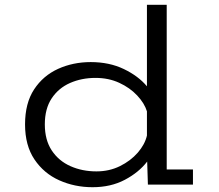

<svg xmlns="http://www.w3.org/2000/svg" viewBox="-20 -770 915 801"><path d="M366 11Q291.5 11 227.2 -17.8Q163 -46.5 123.8 -104.8Q84.5 -163 84.5 -251Q84.5 -339.5 122.2 -397Q160 -454.5 222.5 -482.8Q285 -511 358.5 -511Q436 -511 496.5 -482Q557 -453 593 -410V-750H675.5V-63H785V0H597L594 -96Q559.5 -51 501 -20Q442.5 11 366 11ZM167 -251Q167 -186 196 -142.2Q225 -98.5 274 -76.8Q323 -55 382.5 -55Q436 -55 480.5 -77Q525 -99 554.8 -133.2Q584.5 -167.5 593 -204.5V-305.5Q582.5 -339.5 552.2 -371.8Q522 -404 477.5 -424.5Q433 -445 378.5 -445Q320.5 -445 272.2 -423.8Q224 -402.5 195.5 -359.5Q167 -316.5 167 -251Z"/></svg>

Font: Trispace SemiExpanded Light
Style: Regular
Weight: 300
Width: 6
Designer: Tyler Finck
Foundry: Etcetera Type Company
Version: Version 1.210; ttfautohint (v1.8.3)